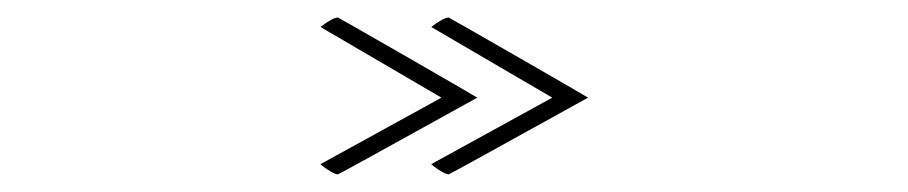

<svg xmlns="http://www.w3.org/2000/svg" viewBox="-20 -505 1040 220"><path d="M347.2 -474.1Q361.3 -484.9 367.2 -484.9Q367.7 -484.9 446.8 -439.5Q525.9 -394 526.9 -393.1Q368.2 -305.2 367.2 -305.2Q364.7 -305.2 359.6 -308.1Q354.5 -311 350.6 -314L347.2 -316.9L485.8 -393.1ZM474.1 -474.1Q488.3 -484.9 494.1 -484.9Q494.6 -484.9 573.7 -439.5Q652.8 -394 653.8 -393.1Q495.1 -305.2 494.1 -305.2Q491.7 -305.2 486.6 -308.1Q481.4 -311 477.5 -314L474.1 -316.9L612.8 -393.1Z"/></svg>

Font: Anticva
Style: Regular
Weight: 400
Version: Version 1.000